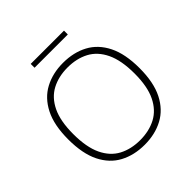

<svg xmlns="http://www.w3.org/2000/svg" viewBox="-231 -1071 1257 1257"><g transform="rotate(-45 397.5 -443.0)"><path d="M397.5 9Q300 9 225.5 -30.8Q151 -70.5 109.2 -154.2Q67.5 -238 67.5 -370Q67.5 -502 110 -585.8Q152.5 -669.5 227 -709.2Q301.5 -749 397.5 -749Q495.5 -749 569.8 -709.2Q644 -669.5 686 -585.8Q728 -502 728 -370Q728 -238 685.5 -154.2Q643 -70.5 568.5 -30.8Q494 9 397.5 9ZM397.5 -33.5Q481 -33.5 544.8 -67.2Q608.5 -101 644.2 -174.5Q680 -248 680 -368Q680 -490 644.2 -564.5Q608.5 -639 544.8 -672.8Q481 -706.5 397.5 -706.5Q314 -706.5 250.5 -673Q187 -639.5 151.2 -565.8Q115.5 -492 115.5 -372Q115.5 -250 151 -175.5Q186.5 -101 250.2 -67.2Q314 -33.5 397.5 -33.5ZM243.5 -858V-893.5H551.5V-858Z"/></g></svg>

Font: Encode Sans Expanded ExtraLight
Style: Regular
Weight: 200
Width: 7
Designer: Multiple Designers
Foundry: Impallari Type
Version: Version 3.000; ttfautohint (v1.8.3) -l 8 -r 50 -G 200 -x 14 